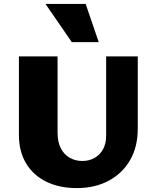

<svg xmlns="http://www.w3.org/2000/svg" viewBox="-20 -947 798 984"><path d="M373 17Q284 17 217 -16Q150 -49 113.5 -110Q77 -171 77 -255V-658H275V-267Q275 -219 292 -186.5Q309 -154 338 -138Q367 -122 402 -122Q437 -122 464.5 -137.5Q492 -153 508 -182Q524 -211 524 -251V-658H686V-287Q686 -195 647 -127Q608 -59 537.5 -21Q467 17 373 17ZM348 -731 213 -927H419L486 -731Z"/></svg>

Font: Ysabeau SC Black
Style: Regular
Weight: 900
Designer: Christian Thalmann (Catharsis Fonts)
Version: Version 2.001;gftools[0.9.30]; featfreeze: smcp